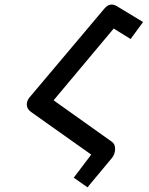

<svg xmlns="http://www.w3.org/2000/svg" viewBox="-20 -764 640 824"><path d="M371.5 -100.5 112.5 -284Q95 -297 95 -316Q95 -331 105.5 -344.5L427.5 -726.5Q442.5 -744.5 459 -744.5Q471 -744.5 484 -736L594 -669.5L540.5 -596.5L468 -641.5L210 -333.5L459.5 -156Q474 -146.5 474 -125Q474 -114 470 -102.8Q466 -91.5 459 -84.5L355.5 40L296.5 -1.5Z"/></svg>

Font: JuliaMono
Style: Italic
Weight: 400
Italic angle: -9°
Monospace: yes
Designer: cormullion
Foundry: corm
Version: Version 0.057; ttfautohint (v1.8.4)